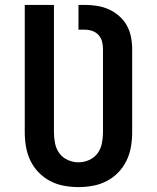

<svg xmlns="http://www.w3.org/2000/svg" viewBox="-20 -755 640 783"><path d="M300 8Q270 8 240.5 2.5Q211 -3 185 -16.5Q159 -30 138 -51.5Q117 -73 104 -100Q91 -127 86 -156.5Q81 -186 81 -215V-735H200V-215Q200 -193 204.5 -170.5Q209 -148 222 -130Q235 -112 256.5 -102.5Q278 -93 300 -93Q322 -93 343.5 -102.5Q365 -112 378 -130Q391 -148 395.5 -170.5Q400 -193 400 -215V-555Q400 -571 396 -586Q392 -601 381.5 -612.5Q371 -624 356 -629Q341 -634 326 -634H300V-735H326Q351 -735 376 -731Q401 -727 423.5 -717Q446 -707 465.5 -690Q485 -673 497 -651.5Q509 -630 514 -605Q519 -580 519 -555V-215Q519 -186 514 -156.5Q509 -127 496 -100Q483 -73 462 -51.5Q441 -30 415 -16.5Q389 -3 359.5 2.5Q330 8 300 8Z"/></svg>

Font: Iosevka Aile
Style: Bold
Weight: 700
Designer: Belleve Invis
Foundry: Belleve Invis
Version: Version 28.0.1; ttfautohint (v1.8.4)